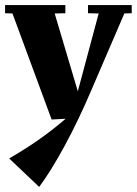

<svg xmlns="http://www.w3.org/2000/svg" viewBox="-28 -470 538 755"><path d="M490 -450V-418L461 -417L334 -122Q282 1 226.5 103Q171 205 126 265L8 153Q132 82 230 -3L175 0L21 -417L-8 -418V-450H229V-418L187 -417L278 -111L360 -417L318 -418V-450Z"/></svg>

Font: Rakkas
Style: Regular
Weight: 400
Designer: Zeynep Akay
Foundry: Zeynep Akay
Version: Version 2.000